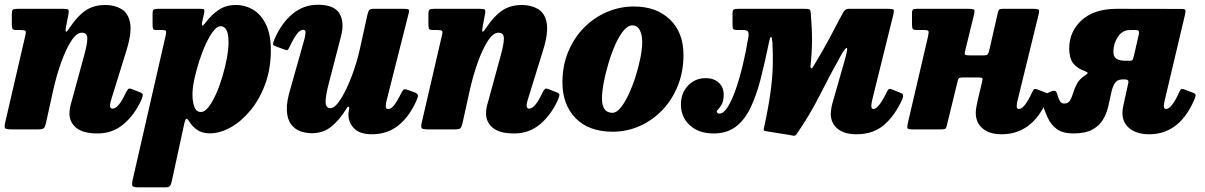

<svg xmlns="http://www.w3.org/2000/svg" viewBox="-23 -558 5196 828"><path d="M53 -520H249Q268 -520 271.5 -516Q275 -512 272 -496L262.5 -446.5Q258 -422.5 261.8 -421.2Q265.5 -420 278.5 -440Q311 -489 346.2 -512.8Q381.5 -536.5 431.5 -536.5Q471 -536.5 500.5 -519.2Q530 -502 538 -459.5Q546 -417 522.5 -341L456.5 -128Q451.5 -112 451.5 -103Q451.5 -89.5 462.5 -89.5Q488 -89.5 519.5 -158Q526 -170.5 530.2 -174.2Q534.5 -178 545 -174L581 -160Q593 -155 593 -149Q593 -143 586 -126Q556.5 -61.5 509.2 -22Q462 17.5 398 17.5Q335 17.5 305.8 -6.8Q276.5 -31 276.5 -68.5Q276.5 -80.5 278.8 -93Q281 -105.5 284.5 -116L339 -315.5Q353.5 -367.5 353.5 -392.2Q353.5 -417 330 -417Q307.5 -417 284.5 -381.8Q261.5 -346.5 241 -289.5Q220.5 -232.5 206 -167L175 -26.5Q171.5 -11 166.2 -5.5Q161 0 142 0H28.5Q3 0 -1 -5.2Q-5 -10.5 -0.5 -30.5L86.5 -406Q90 -421 86.5 -424.8Q83 -428.5 67.5 -428.5H47.5Q34.5 -428.5 31.2 -433.5Q28 -438.5 28 -453V-495.5Q28 -512 32.2 -516Q36.5 -520 53 -520Z M658 -520H840Q853 -520 856.5 -517.2Q860 -514.5 857.5 -502L850 -468.5Q846 -451.5 848.8 -448Q851.5 -444.5 865 -462.5Q890 -495.5 921 -516Q952 -536.5 994 -536.5Q1035 -536.5 1069.2 -515.8Q1103.5 -495 1124.2 -452Q1145 -409 1145 -341.5Q1145 -261.5 1120.8 -195.5Q1096.5 -129.5 1057.2 -82Q1018 -34.5 972 -8.8Q926 17 882.5 17Q849 17 827.8 2.5Q806.5 -12 793.5 -33.5Q785 -47.5 780.5 -45.8Q776 -44 772 -26.5L717.5 225Q714 240 709 245Q704 250 687 250H574.5Q551 250 548 243Q545 236 549 218L691.5 -405Q694.5 -418.5 693 -423.5Q691.5 -428.5 676.5 -428.5H653.5Q640 -428.5 637.5 -433Q635 -437.5 635 -452.5V-499Q635 -513.5 639.8 -516.8Q644.5 -520 658 -520ZM807 -152Q807 -120.5 815 -97.8Q823 -75 843.5 -75Q860 -75 876.8 -96.8Q893.5 -118.5 909 -153.5Q924.5 -188.5 936.5 -229Q948.5 -269.5 955.5 -308Q962.5 -346.5 962.5 -374.5Q963 -445 928 -445Q913.5 -445 897 -423.8Q880.5 -402.5 864.5 -368Q848.5 -333.5 835.8 -293.5Q823 -253.5 815 -216Q807 -178.5 807 -152Z M1159.5 -386.5Q1189.5 -457 1237.5 -497.2Q1285.5 -537.5 1347.5 -537.5Q1418.5 -537.5 1441 -499.8Q1463.5 -462 1447.5 -401L1396.5 -204.5Q1382.5 -152.5 1381.2 -122Q1380 -91.5 1402 -91.5Q1417 -91.5 1434.8 -114.2Q1452.5 -137 1470.8 -175.2Q1489 -213.5 1505 -261Q1521 -308.5 1531.5 -358.5L1561.5 -494.5Q1564 -506 1568 -513Q1572 -520 1586 -520H1715.5Q1733.5 -520 1738.2 -517.5Q1743 -515 1739.5 -501L1644.5 -125.5Q1641 -113 1640.5 -100.5Q1640 -88 1651.5 -88Q1664.5 -88 1677.8 -105.8Q1691 -123.5 1708 -157Q1713 -167 1717 -171Q1721 -175 1733.5 -171L1763.5 -160Q1775 -156 1778.2 -150.2Q1781.5 -144.5 1776 -131.5Q1746.5 -60 1698 -19.5Q1649.5 21 1581 21Q1526.5 21 1501.8 -6.5Q1477 -34 1480 -70.5L1483 -90Q1484 -97.5 1480 -97.5Q1476 -97.5 1471 -89.5Q1441 -40.5 1405.8 -12Q1370.5 16.5 1321.5 16.5Q1296.5 16.5 1272.5 8Q1248.5 -0.5 1232.2 -22Q1216 -43.5 1214 -81.5Q1212 -119.5 1230.5 -179L1290 -390Q1293 -401.5 1294.5 -415.5Q1296 -429.5 1284.5 -429.5Q1271.5 -429.5 1257.8 -412Q1244 -394.5 1226 -356Q1221 -345.5 1217.8 -342.8Q1214.5 -340 1201.5 -345L1165.5 -358.5Q1154.5 -362.5 1154.5 -368Q1154.5 -373.5 1159.5 -386.5Z M1849.5 -520H2045.5Q2064.5 -520 2068 -516Q2071.5 -512 2068.5 -496L2059 -446.5Q2054.5 -422.5 2058.2 -421.2Q2062 -420 2075 -440Q2107.5 -489 2142.8 -512.8Q2178 -536.5 2228 -536.5Q2267.5 -536.5 2297 -519.2Q2326.5 -502 2334.5 -459.5Q2342.5 -417 2319 -341L2253 -128Q2248 -112 2248 -103Q2248 -89.5 2259 -89.5Q2284.5 -89.5 2316 -158Q2322.5 -170.5 2326.8 -174.2Q2331 -178 2341.5 -174L2377.5 -160Q2389.5 -155 2389.5 -149Q2389.5 -143 2382.5 -126Q2353 -61.5 2305.8 -22Q2258.5 17.5 2194.5 17.5Q2131.5 17.5 2102.2 -6.8Q2073 -31 2073 -68.5Q2073 -80.5 2075.2 -93Q2077.5 -105.5 2081 -116L2135.5 -315.5Q2150 -367.5 2150 -392.2Q2150 -417 2126.5 -417Q2104 -417 2081 -381.8Q2058 -346.5 2037.5 -289.5Q2017 -232.5 2002.5 -167L1971.5 -26.5Q1968 -11 1962.8 -5.5Q1957.5 0 1938.5 0H1825Q1799.5 0 1795.5 -5.2Q1791.5 -10.5 1796 -30.5L1883 -406Q1886.5 -421 1883 -424.8Q1879.5 -428.5 1864 -428.5H1844Q1831 -428.5 1827.8 -433.5Q1824.5 -438.5 1824.5 -453V-495.5Q1824.5 -512 1828.8 -516Q1833 -520 1849.5 -520Z M2402.5 -203Q2402.5 -274.5 2427.2 -334.5Q2452 -394.5 2495 -438.2Q2538 -482 2593.8 -506Q2649.5 -530 2711.5 -530Q2807 -530 2865.8 -474.2Q2924.5 -418.5 2924.5 -320.5Q2924.5 -249 2900.2 -188.5Q2876 -128 2833.5 -83.5Q2791 -39 2735.8 -14.5Q2680.5 10 2619 10Q2516.5 10 2459.5 -48.2Q2402.5 -106.5 2402.5 -203ZM2573 -133.5Q2573 -71.5 2618 -71.5Q2635.5 -71.5 2653.5 -93.5Q2671.5 -115.5 2688.2 -151.2Q2705 -187 2718 -228.2Q2731 -269.5 2738.8 -308.8Q2746.5 -348 2746.5 -376.5Q2746.5 -408 2736 -428.2Q2725.5 -448.5 2704 -448.5Q2684.5 -448.5 2665.5 -425.2Q2646.5 -402 2630 -364.8Q2613.5 -327.5 2600.8 -284.5Q2588 -241.5 2580.5 -201.5Q2573 -161.5 2573 -133.5Z M3829.5 -495 3738.5 -127.5Q3737 -122.5 3735.8 -113.8Q3734.5 -105 3734.5 -101.5Q3734.5 -88 3744 -88Q3765.5 -88 3801 -160.5Q3805.5 -170 3809.5 -173.2Q3813.5 -176.5 3822 -173L3863 -156.5Q3877 -151.5 3868 -129.5Q3836.5 -60 3789.8 -19.5Q3743 21 3670.5 21Q3617.5 21 3588.5 -3.2Q3559.5 -27.5 3559.5 -68.5Q3559.5 -74 3561.5 -87.5Q3563.5 -101 3566.5 -111.5L3623 -309.5Q3635.5 -356 3626.8 -351Q3618 -346 3600 -312.5Q3557 -236 3513.5 -149.5Q3470 -63 3412 21Q3407 28.5 3398.2 27.2Q3389.5 26 3381.5 24L3276 7Q3270.5 5.5 3270.5 1.5Q3270.5 -2.5 3272.5 -10.5Q3291 -95.5 3299.5 -158Q3308 -220.5 3309.5 -271.5Q3311 -322.5 3308 -373.5Q3306.5 -397.5 3302.5 -399Q3298.5 -400.5 3293.5 -376.5Q3275.5 -288 3256.8 -215.8Q3238 -143.5 3212.5 -91.2Q3187 -39 3149 -10.8Q3111 17.5 3054.5 17.5Q2990 17.5 2951.8 -17.8Q2913.5 -53 2913.5 -107.5Q2913.5 -157 2944.2 -189Q2975 -221 3019.5 -221Q3056 -221 3077 -201.2Q3098 -181.5 3098 -150Q3098 -124.5 3090.5 -110Q3083 -95.5 3075.5 -88.2Q3068 -81 3068 -77.5Q3068 -72.5 3071.8 -70.2Q3075.5 -68 3079 -68Q3097 -68 3115 -96.2Q3133 -124.5 3149.8 -172.2Q3166.5 -220 3180.5 -278.8Q3194.5 -337.5 3204.5 -399Q3207 -415.5 3202.5 -422Q3198 -428.5 3182 -428.5H3158.5Q3142.5 -428.5 3139.2 -433Q3136 -437.5 3136 -453.5V-500Q3136 -514.5 3141.8 -517.2Q3147.5 -520 3161 -520H3445.5Q3463 -520 3467.8 -517.8Q3472.5 -515.5 3473.5 -500Q3479 -436.5 3478.8 -383.5Q3478.5 -330.5 3472.5 -275.5Q3471.5 -267 3474.5 -263.8Q3477.5 -260.5 3483 -269.5Q3509.5 -313 3527.2 -344.2Q3545 -375.5 3558.2 -400.5Q3571.5 -425.5 3584 -450Q3596.5 -474.5 3613 -504Q3621.5 -520 3636 -520H3808Q3827.5 -520 3830.5 -516Q3833.5 -512 3829.5 -495Z M4455 -491.5 4365.5 -126Q4364 -121.5 4362.8 -113Q4361.5 -104.5 4361.5 -101Q4361.5 -88 4371.5 -88Q4383 -88 4397 -105.8Q4411 -123.5 4426 -156Q4432 -169 4435.8 -172.8Q4439.5 -176.5 4452.5 -171.5L4488 -158Q4500.5 -153.5 4498.5 -144.8Q4496.5 -136 4491 -122.5Q4426.5 21 4297 21Q4244 21 4214.5 -4Q4185 -29 4185 -71.5Q4185 -83.5 4188 -99.5Q4191 -115.5 4193.5 -126L4213 -208.5Q4215.5 -219 4212.2 -221.5Q4209 -224 4195.5 -224H4132.5Q4119.5 -224 4114.5 -221.8Q4109.5 -219.5 4107 -209L4060 -16Q4057.5 -5 4053 -2.5Q4048.5 0 4035 0H3912Q3890.5 0 3889.8 -6.5Q3889 -13 3892.5 -29L3979.5 -402.5Q3983 -419 3980.8 -423.8Q3978.5 -428.5 3961.5 -428.5H3933Q3918 -428.5 3914 -432.5Q3910 -436.5 3910 -452V-500.5Q3910 -514 3914.8 -517Q3919.5 -520 3932 -520H4151.5Q4175 -520 4178.2 -515.5Q4181.5 -511 4176.5 -491.5L4139.5 -340Q4135.5 -326 4139 -322.5Q4142.5 -319 4161.5 -319H4218.5Q4231.5 -319 4235.8 -323.2Q4240 -327.5 4242.5 -338L4279.5 -500.5Q4282 -512.5 4285.5 -516.2Q4289 -520 4301.5 -520H4430.5Q4453.5 -520 4456.8 -515.5Q4460 -511 4455 -491.5Z M4470 -119.5Q4468 -125.5 4467.8 -135.2Q4467.5 -145 4479.5 -150L4513 -165Q4530 -170.5 4534.5 -157Q4540 -136.5 4546.8 -124Q4553.5 -111.5 4565.5 -111.5Q4583.5 -111.5 4591.2 -124.2Q4599 -137 4604.8 -156.5Q4610.5 -176 4621.2 -196.5Q4632 -217 4656.5 -233Q4667 -240 4667.8 -243Q4668.5 -246 4653 -252.5Q4619.5 -264.5 4603.8 -286.8Q4588 -309 4588 -349.5Q4588 -422 4641.8 -471Q4695.5 -520 4794 -520L5074.5 -519.5Q5087.5 -519.5 5089 -514Q5090.5 -508.5 5087 -493.5L5000 -126Q4998.5 -121.5 4997.2 -113Q4996 -104.5 4996 -101Q4996 -88 5005.5 -88Q5017.5 -88 5031.5 -105.8Q5045.5 -123.5 5060 -156Q5066 -169 5070 -172.8Q5074 -176.5 5086.5 -171.5L5122 -158Q5135 -153.5 5133 -144.8Q5131 -136 5125 -122.5Q5061 21 4933 21Q4880 21 4848.8 -3.8Q4817.5 -28.5 4817.5 -71Q4817.5 -80.5 4819.8 -93.8Q4822 -107 4824.5 -117L4843 -201Q4846 -215.5 4828 -215.5H4817.5Q4795 -215.5 4784.5 -198.8Q4774 -182 4768.8 -155.5Q4763.5 -129 4756.5 -99.2Q4749.5 -69.5 4734.2 -43Q4719 -16.5 4688.5 0.5Q4658 17.5 4605.5 17.5Q4561 17.5 4535.5 -0.8Q4510 -19 4495.5 -50Q4481 -81 4470 -119.5ZM4888 -409Q4890.5 -421.5 4887.2 -425Q4884 -428.5 4874.5 -428.5H4850Q4817 -428.5 4797.8 -399Q4778.5 -369.5 4778.5 -335.5Q4778.5 -312.5 4792.5 -304.2Q4806.5 -296 4830.5 -296H4849Q4859 -296 4861.5 -300.2Q4864 -304.5 4867 -317.5Z"/></svg>

Font: Besley* Narrow Heavy
Style: Italic
Weight: 800
Width: 4
Italic angle: -13°
Designer: Owen Earl
Foundry: indestructible type*
Version: Version 3.000; ttfautohint (v1.8.3)